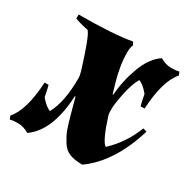

<svg xmlns="http://www.w3.org/2000/svg" viewBox="-159 -623 750 756"><g transform="rotate(30 216.5 -245.0)"><path d="M245 -492Q239 -477 239 -458Q239 -398 259 -329L272 -285H275Q280 -352 303.5 -414.5Q327 -477 369 -505Q394 -490 419 -490Q444 -490 455 -494L461 -479Q416 -429 409 -299H391Q386 -317 380 -349L373 -357Q353 -379 335 -386Q318 -357 307.5 -306.5Q297 -256 297 -233.5Q297 -211 299 -205Q331 -104 352 -92Q412 -147 444 -229L461 -224Q411 -59 307 15Q272 15 249 6Q226 -3 211 -27Q196 -51 188.5 -70.5Q181 -90 169 -134L150 -204H147Q139 -42 57 15Q32 0 7 0Q-18 0 -29 4L-35 -11Q10 -61 17 -191H35Q40 -173 46 -141L53 -133Q73 -111 91 -104Q124 -163 124 -273Q124 -284 119 -301Q77 -438 60 -455Q17 -464 -1 -472V-490Q157 -490 238 -505Z"/></g></svg>

Font: Almendra
Style: Bold Italic
Weight: 700
Italic angle: -12°
Designer: Ana Sanfelippo
Foundry: Ana Sanfelippo
Version: Version 1.004